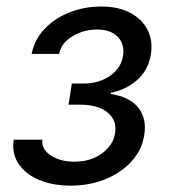

<svg xmlns="http://www.w3.org/2000/svg" viewBox="-20 -569 531 595"><path d="M198.7 6.3Q144 6.3 101.8 -11.2Q59.6 -28.8 37.8 -60.8Q16.1 -92.8 22.5 -136.2H111.3Q107.9 -106.9 137.2 -87.4Q166.5 -67.9 210.9 -67.9Q243.7 -67.9 270.3 -79.1Q296.9 -90.3 314.7 -110.4Q332.5 -130.4 336.4 -155.3Q343.3 -195.8 313.7 -220.2Q284.2 -244.6 228.5 -244.6H192.4L202.6 -310.1H238.8Q286.6 -310.1 321 -334Q355.5 -357.9 361.3 -396.5Q366.7 -432.6 344.7 -455.1Q322.8 -477.5 280.8 -477.5Q239.3 -477.5 204.6 -456.8Q169.9 -436 163.1 -401.9H78.1Q86.4 -445.8 117.7 -479Q148.9 -512.2 195.3 -530.5Q241.7 -548.8 293.5 -548.8Q347.2 -548.8 384 -529.1Q420.9 -509.3 437.7 -475.3Q454.6 -441.4 447.3 -398.9Q439 -350.6 404.1 -320.3Q369.1 -290 323.7 -281.7L323.2 -277.8Q382.8 -268.6 409.2 -234.6Q435.5 -200.7 426.8 -148.9Q419.4 -103.5 387.2 -68.4Q355 -33.2 305.9 -13.4Q256.8 6.3 198.7 6.3Z"/></svg>

Font: Inter 16pt
Style: Italic
Weight: 400
Italic angle: -9.3988°
Version: Version 4.001;git-66647c0bb